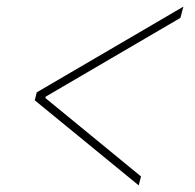

<svg xmlns="http://www.w3.org/2000/svg" viewBox="-20 -587 590 580"><path d="M85 -284 91 -308 534 -567 525 -533 118 -295 117 -291 406 -54 399 -27Z"/></svg>

Font: IBM Plex Serif ExtLt
Style: Italic
Weight: 200
Italic angle: -14°
Designer: Mike Abbink, Paul van der Laan, Pieter van Rosmalen
Foundry: Bold Monday
Version: Version 3.001